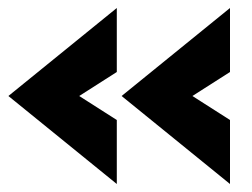

<svg xmlns="http://www.w3.org/2000/svg" viewBox="-20 -492 629 480"><path d="M284 -252 555 -472V-312L461 -252L555 -192V-32ZM1 -252 272 -472V-312L178 -252L272 -192V-32Z"/></svg>

Font: Hanken Grotesk Black
Style: Regular
Weight: 900
Designer: Alfredo Marco Pradil
Foundry: Hanken Design Co.
Version: Version 3.014